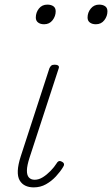

<svg xmlns="http://www.w3.org/2000/svg" viewBox="-20 -795 485 831"><path d="M126 16Q105 16 89.5 8.5Q74 1 65 -14.5Q56 -30 57 -56Q58 -82 70 -119L194 -500Q198 -508 202.5 -511.5Q207 -515 217 -515Q227 -515 232 -511Q237 -507 234 -499L108 -113Q97 -79 96.5 -58Q96 -37 105 -27Q114 -17 130 -17Q148 -17 165.5 -28Q183 -39 199 -55.5Q215 -72 225 -88Q228 -94 233.5 -97Q239 -100 248 -95Q256 -91 257 -85Q258 -79 253 -72Q241 -52 222 -31.5Q203 -11 179 2.5Q155 16 126 16ZM171 -690Q155 -690 145 -697.5Q135 -705 135 -719Q135 -741 148.5 -758Q162 -775 185 -775Q201 -775 211 -768Q221 -761 221 -746Q221 -725 207.5 -707.5Q194 -690 171 -690ZM395 -690Q379 -690 369 -697.5Q359 -705 359 -719Q359 -741 373 -758Q387 -775 409 -775Q425 -775 435 -768Q445 -761 445 -746Q445 -725 431.5 -707.5Q418 -690 395 -690Z"/></svg>

Font: Playwrite BE VLG Thin
Style: Regular
Weight: 250
Designer: Veronika Burian, José Scaglione
Foundry: TypeTogether
Version: Version 1.002